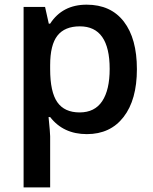

<svg xmlns="http://www.w3.org/2000/svg" viewBox="-20 -570 663 830"><path d="M454.1 -272Q454.1 -456.1 325.2 -456.1Q259.8 -456.1 228.3 -416Q196.8 -376 196.8 -288.1V-271Q196.8 -172.4 227.8 -128.2Q258.8 -84 324.2 -84Q389.6 -84 421.9 -132.8Q454.1 -181.6 454.1 -272ZM196.8 -64H189.9Q196.8 4.4 196.8 19V240.2H82V-540H174.8Q178.7 -524.9 190.9 -467.8H196.8Q250 -549.8 354.5 -549.8Q459 -549.8 515.4 -476.6Q571.8 -403.3 571.8 -271Q571.8 -138.7 514.4 -64.5Q457 9.8 355.5 9.8Q253.9 9.8 196.8 -64Z"/></svg>

Font: OpenSans-Semibold
Style: Regular
Weight: 600
Foundry: Ascender Corporation
Version: Version 1.10